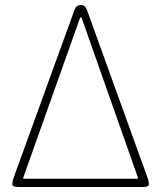

<svg xmlns="http://www.w3.org/2000/svg" viewBox="-20 -746 643 766"><path d="M53 0Q29 0 29 -11Q29 -22 34 -36L277 -706Q284 -726 302 -726Q320 -726 327 -706L569 -36Q574 -22 574 -11Q574 0 550 0ZM73 -38Q71 -33 76 -33H527Q532 -33 530 -38L307 -671Q305 -677 302.5 -677Q300 -677 298 -671Z"/></svg>

Font: Resource Han Rounded KR ExtraLight
Style: Regular
Weight: 250
Designer: Cyano Hao (round all glyphs); Ryoko NISHIZUKA 西塚涼子 (kana, bopomofo & ideographs); Paul D. Hunt (Latin, Greek & Cyrillic)
Foundry: Cyano Hao
Version: 0.990